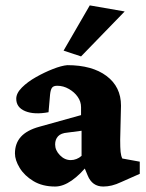

<svg xmlns="http://www.w3.org/2000/svg" viewBox="-20 -681 540 709"><path d="M183.6 7.8Q136.7 7.8 103.5 -12.2Q70.3 -32.2 52.7 -61Q35.2 -89.8 35.2 -114.3Q35.2 -151.4 57.1 -175.8Q79.1 -200.2 125 -212.9L279.3 -255.9V-285.2Q279.3 -305.7 267.1 -323.2Q254.9 -340.8 234.4 -352.5Q213.9 -364.3 191.4 -364.3Q177.7 -364.3 172.4 -357.4Q167 -350.6 165 -333L159.2 -266.6Q106.4 -256.8 73.2 -270.5Q40 -284.2 40 -316.4Q40 -336.9 61 -357.9Q82 -378.9 113.3 -396.5Q144.5 -414.1 175.8 -426.3Q207 -438.5 228.5 -440.4Q320.3 -440.4 373.5 -400.4Q426.8 -360.4 426.8 -291L423.8 -165Q423.8 -134.8 425.3 -120.1Q426.8 -105.5 431.6 -95.7L496.1 -84V-39.1L427.7 -8.8Q409.2 0 393.1 3.9Q377 7.8 361.3 7.8Q320.3 7.8 303.7 -33.2L284.2 -80.1L306.6 -75.2Q277.3 -37.1 245.1 -14.6Q212.9 7.8 183.6 7.8ZM241.2 -89.8Q252 -89.8 262.2 -93.8Q272.5 -97.7 281.2 -105.5V-198.2L229.5 -191.4Q205.1 -189.5 194.3 -177.7Q183.6 -166 183.6 -147.5Q183.6 -126 201.2 -107.9Q218.8 -89.8 241.2 -89.8ZM279.3 -472.7 214.8 -494.1 311.5 -661.1 440.4 -638.7Z"/></svg>

Font: Crimson Pro ExtraBold
Style: Regular
Weight: 800
Designer: Jacques Le Bailly
Foundry: Baron von Fonthausen
Version: Version 1.003